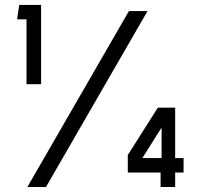

<svg xmlns="http://www.w3.org/2000/svg" viewBox="-20 -744 822 764"><path d="M85.5 -409V-667H48L56.5 -724.5H143.5V-409ZM89 0 493 -700H567L163 0ZM619 0V-57.5H488.5V-127L608 -315.5H677V-115H710.5V-57.5H677V0ZM546.5 -115H623V-236.5Z"/></svg>

Font: Urbanist Medium
Style: Regular
Weight: 500
Designer: Corey Hu
Foundry: Corey Hu
Version: Version 1.321; ttfautohint (v1.8.4.7-5d5b)